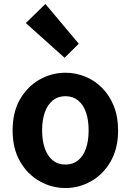

<svg xmlns="http://www.w3.org/2000/svg" viewBox="-20 -944 666 978"><path d="M313.3 13.8Q243.3 13.8 181.6 -21.1Q119.9 -55.9 82 -121.7Q44.2 -187.5 44.2 -279.9Q44.2 -372.8 82 -438.4Q119.9 -503.9 181.6 -538.7Q243.3 -573.5 313.3 -573.5Q365.7 -573.5 414.1 -553.9Q462.4 -534.2 500 -496.4Q537.6 -458.5 559.6 -404.2Q581.6 -349.8 581.6 -279.9Q581.6 -187.5 543.6 -121.7Q505.7 -55.9 444.5 -21.1Q383.3 13.8 313.3 13.8ZM313.3 -105.8Q351.3 -105.8 377.9 -127.3Q404.5 -148.9 418 -188.2Q431.5 -227.4 431.5 -279.9Q431.5 -332.7 418 -371.7Q404.5 -410.7 377.9 -432.3Q351.3 -454 313.3 -454Q275.2 -454 248.7 -432.3Q222.1 -410.7 208.3 -371.7Q194.5 -332.7 194.5 -279.9Q194.5 -227.4 208.3 -188.2Q222.1 -148.9 248.7 -127.3Q275.2 -105.8 313.3 -105.8ZM308.9 -649.7 111.5 -826.6 211.2 -923.7 381.4 -721.2Z"/></svg>

Font: Noto Sans KR Thin
Style: Regular
Weight: 100
Designer: Ryoko NISHIZUKA 西塚涼子 (kana, bopomofo & ideographs); Paul D. Hunt (Latin, Greek & Cyrillic); Sandoll Communications 산돌커뮤니
Foundry: Adobe
Version: Version 2.004-H2;hotconv 1.0.118;makeotfexe 2.5.65603